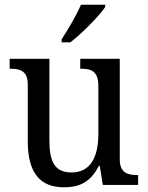

<svg xmlns="http://www.w3.org/2000/svg" viewBox="-20 -786 629 816"><path d="M242 -619V-606H279C330 -645 404 -721 427 -756V-766H324C305 -721 270 -662 242 -619ZM252 10C313 10 363 -8 400 -81H404L417 0H567V-42H564C524 -42 489 -50 489 -109V-536H321V-494H324C365 -494 398 -485 398 -422V-216C398 -118 364 -53 284 -53C211 -53 190 -101 190 -190V-536H21V-494H24C65 -494 98 -485 98 -427V-186C98 -49 152 10 252 10Z"/></svg>

Font: Noto Serif Georgian SemiCondensed
Style: Regular
Weight: 400
Width: 4
Designer: Monotype Design Team, Akaki Razmadze
Foundry: Google LLC
Version: Version 2.003